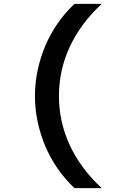

<svg xmlns="http://www.w3.org/2000/svg" viewBox="-20 -810 640 1000"><path d="M368 170H510Q400 68 343.5 -53.5Q287 -175 287 -310Q287 -445 343.5 -566.5Q400 -688 510 -790H368Q319 -744 280.5 -688.5Q242 -633 216 -571.5Q190 -510 176 -444Q162 -378 162 -310Q162 -242 176 -176Q190 -110 216 -48.5Q242 13 280.5 68.5Q319 124 368 170Z"/></svg>

Font: CommitMonoV143 ExtLt
Style: Regular
Weight: 200
Monospace: yes
Designer: Eigil Nikolajsen
Foundry: Eigil Nikolajsen
Version: Version 1.143